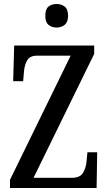

<svg xmlns="http://www.w3.org/2000/svg" viewBox="-20 -942 541 962"><path d="M30 0V-41L334 -663H165Q129 -663 115.5 -638.5Q102 -614 100 -581L96 -535H46L51 -714H452V-672L148 -51H339Q381 -51 396 -76Q411 -101 414 -136L418 -179H467L464 0ZM264 -804Q239 -804 223 -817.5Q207 -831 207 -863Q207 -896 223 -909Q239 -922 264 -922Q287 -922 304 -909Q321 -896 321 -863Q321 -831 304 -817.5Q287 -804 264 -804Z"/></svg>

Font: Noto Serif Tamil ExtraCondensed Medium
Style: Regular
Weight: 500
Width: 2
Designer: Indian Type Foundry, Tom Grace, and the Monotype Design Team
Foundry: Monotype Imaging Inc.
Version: Version 2.004; ttfautohint (v1.8.4.7-5d5b)